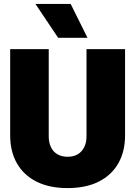

<svg xmlns="http://www.w3.org/2000/svg" viewBox="-20 -949 690 981"><path d="M325 12Q232 12 166.5 -21Q101 -54 66.5 -114.5Q32 -175 32 -257V-698H229V-252Q229 -220 240.5 -196.5Q252 -173 274 -160.5Q296 -148 325 -148Q356 -148 377 -160.5Q398 -173 410 -196.5Q422 -220 422 -252V-698H619V-257Q619 -175 584.5 -114.5Q550 -54 484.5 -21Q419 12 325 12ZM427 -756H277L161 -929H341Z"/></svg>

Font: Azeret Mono Thin ExtraBold
Style: Regular
Weight: 800
Version: Version 1.002